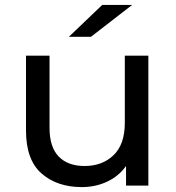

<svg xmlns="http://www.w3.org/2000/svg" viewBox="-20 -757 717 783"><path d="M314 6Q213 6 149.5 -49.5Q86 -105 86 -225V-530H182V-236Q182 -157 219.5 -118.5Q257 -80 325 -80Q397 -80 443 -124Q489 -168 489 -256V-530H585V0H494V-80Q464 -38 416.5 -16Q369 6 314 6ZM351 -607H261L397 -737H519Z"/></svg>

Font: Argentum Novus
Style: Regular
Weight: 400
Designer: Julieta Ulanovsky
Foundry: Julieta Ulanovsky
Version: Version 7.20;July 27, 2021;FontCreator 13.0.0.2683 64-bit